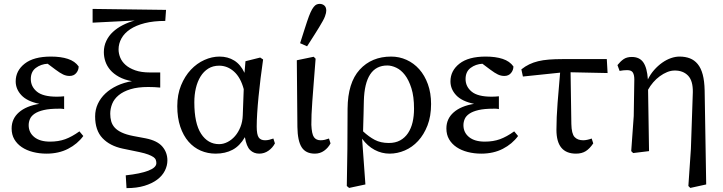

<svg xmlns="http://www.w3.org/2000/svg" viewBox="-20 -780 3734 991"><path d="M40 -117Q40 -167 77.5 -200Q115 -233 183 -244Q120 -257 90.5 -288.5Q61 -320 61 -360Q61 -415 107.5 -451.5Q154 -488 243 -488Q294 -488 330.5 -476Q367 -464 386 -437Q386 -418 373.5 -403Q361 -388 339 -388Q322 -388 306 -395.5Q290 -403 266 -421L226 -451Q191 -449 165 -429.5Q139 -410 139 -372Q139 -333 170.5 -307Q202 -281 273 -281Q281 -281 292 -281.5Q303 -282 311 -283V-217Q301 -219 294 -219Q287 -219 283 -219Q236 -219 206 -212Q176 -205 158.5 -193Q141 -181 134.5 -165.5Q128 -150 128 -134Q128 -96 157 -72.5Q186 -49 238 -49Q282 -49 316.5 -61.5Q351 -74 390 -102L410 -78Q380 -37 331.5 -12Q283 13 220 13Q183 13 150 4.5Q117 -4 92.5 -20.5Q68 -37 54 -61Q40 -85 40 -117Z M633 191 629 125Q704 117 745.5 101Q787 85 787 62Q787 53 784 45Q781 37 771.5 30.5Q762 24 745 17.5Q728 11 700 5L613 -13Q547 -27 509 -67Q471 -107 471 -179Q471 -214 485 -244Q499 -274 524 -297.5Q549 -321 584 -337.5Q619 -354 661 -361Q622 -368 594 -383.5Q566 -399 549 -419Q532 -439 524 -462.5Q516 -486 516 -511Q516 -542 528.5 -568.5Q541 -595 562.5 -615Q584 -635 613 -650Q642 -665 675 -674L458 -663V-734L837 -729L833 -672Q772 -672 727 -660.5Q682 -649 652 -629Q622 -609 607 -582Q592 -555 592 -525Q592 -504 600.5 -483Q609 -462 628 -445Q647 -428 678 -417Q709 -406 754 -406H807V-328Q777 -331 745 -331Q691 -331 653.5 -319.5Q616 -308 592.5 -288.5Q569 -269 559 -244Q549 -219 549 -193Q549 -172 554 -154Q559 -136 572 -121.5Q585 -107 608.5 -96Q632 -85 668 -78L732 -66Q792 -54 818 -23.5Q844 7 844 48Q844 75 831 101Q818 127 791.5 147Q765 167 725.5 179Q686 191 633 191Z M1093 13Q1052 13 1016 -2.5Q980 -18 953 -49Q926 -80 910.5 -126Q895 -172 895 -232Q895 -292 914.5 -339.5Q934 -387 965 -420Q996 -453 1035 -470.5Q1074 -488 1113 -488Q1156 -488 1189 -467.5Q1222 -447 1242 -404L1247 -464L1323 -483L1338 -473Q1331 -425 1325 -376Q1319 -327 1314.5 -281.5Q1310 -236 1307.5 -196Q1305 -156 1305 -127Q1305 -86 1315 -71Q1325 -56 1348 -56Q1359 -56 1369.5 -58.5Q1380 -61 1391 -65L1399 -40Q1387 -17 1365.5 -2Q1344 13 1318 13Q1290 13 1271 -5.5Q1252 -24 1244 -72Q1218 -27 1180.5 -7Q1143 13 1093 13ZM1111 -36Q1133 -36 1154.5 -47Q1176 -58 1193 -77.5Q1210 -97 1221 -124.5Q1232 -152 1233 -185L1238 -320Q1222 -380 1188 -410.5Q1154 -441 1111 -441Q1079 -441 1055 -426Q1031 -411 1015 -385Q999 -359 991 -325Q983 -291 983 -252Q983 -143 1018 -89.5Q1053 -36 1111 -36Z M1605 13Q1558 13 1537 -20Q1516 -53 1515 -125L1512 -469L1599 -487L1609 -477Q1603 -402 1599 -349Q1595 -296 1592 -257Q1589 -218 1588 -189.5Q1587 -161 1587 -136Q1589 -88 1600.5 -72Q1612 -56 1635 -56Q1646 -56 1656.5 -58.5Q1667 -61 1678 -65L1686 -40Q1674 -17 1653 -2Q1632 13 1605 13ZM1529 -557Q1541 -594 1551 -626Q1561 -658 1565 -669Q1575 -699 1583 -716.5Q1591 -734 1599 -744Q1607 -754 1614.5 -757Q1622 -760 1630 -760Q1644 -760 1654 -751.5Q1664 -743 1664 -725Q1664 -719 1662.5 -712.5Q1661 -706 1657.5 -696Q1654 -686 1646.5 -672.5Q1639 -659 1627 -639Q1621 -628 1603 -600.5Q1585 -573 1565 -541Z M1987 -42Q2021 -42 2045.5 -55.5Q2070 -69 2086 -93Q2102 -117 2109.5 -149Q2117 -181 2117 -219Q2117 -282 2103.5 -324.5Q2090 -367 2070 -393Q2050 -419 2025.5 -430.5Q2001 -442 1979 -442Q1863 -442 1858 -259Q1858 -258 1857.5 -238Q1857 -218 1856.5 -192Q1856 -166 1855 -140Q1854 -114 1854 -102Q1884 -74 1914.5 -58Q1945 -42 1987 -42ZM1770 180 1773 -12 1774 -219Q1775 -353 1836.5 -420.5Q1898 -488 1999 -488Q2041 -488 2078.5 -471Q2116 -454 2144 -422.5Q2172 -391 2188.5 -345.5Q2205 -300 2205 -243Q2205 -180 2186.5 -132.5Q2168 -85 2138 -52.5Q2108 -20 2069.5 -3.5Q2031 13 1991 13Q1950 13 1913.5 -6.5Q1877 -26 1849 -64L1866 172L1782 190Z M2284 -117Q2284 -167 2321.5 -200Q2359 -233 2427 -244Q2364 -257 2334.5 -288.5Q2305 -320 2305 -360Q2305 -415 2351.5 -451.5Q2398 -488 2487 -488Q2538 -488 2574.5 -476Q2611 -464 2630 -437Q2630 -418 2617.5 -403Q2605 -388 2583 -388Q2566 -388 2550 -395.5Q2534 -403 2510 -421L2470 -451Q2435 -449 2409 -429.5Q2383 -410 2383 -372Q2383 -333 2414.5 -307Q2446 -281 2517 -281Q2525 -281 2536 -281.5Q2547 -282 2555 -283V-217Q2545 -219 2538 -219Q2531 -219 2527 -219Q2480 -219 2450 -212Q2420 -205 2402.5 -193Q2385 -181 2378.5 -165.5Q2372 -150 2372 -134Q2372 -96 2401 -72.5Q2430 -49 2482 -49Q2526 -49 2560.5 -61.5Q2595 -74 2634 -102L2654 -78Q2624 -37 2575.5 -12Q2527 13 2464 13Q2427 13 2394 4.5Q2361 -4 2336.5 -20.5Q2312 -37 2298 -61Q2284 -85 2284 -117Z M2679 -385 2671 -422Q2691 -438 2712 -448Q2733 -458 2757.5 -464Q2782 -470 2813 -472.5Q2844 -475 2883 -475H3112L3116 -403L2925 -407L2929 -140Q2930 -90 2945.5 -73Q2961 -56 2990 -56Q3000 -56 3011.5 -58.5Q3023 -61 3034 -65L3042 -40Q3024 -13 3003.5 0Q2983 13 2953 13Q2852 13 2852 -110Q2852 -172 2858 -249.5Q2864 -327 2871 -405Z M3238 0 3251 -181 3254 -370Q3254 -393 3246.5 -405.5Q3239 -418 3217 -418Q3207 -418 3197.5 -417Q3188 -416 3178 -414L3167 -444Q3182 -463 3198.5 -474.5Q3215 -486 3241 -486Q3281 -486 3300.5 -458Q3320 -430 3324 -370Q3337 -397 3356.5 -419Q3376 -441 3398 -456.5Q3420 -472 3443 -480Q3466 -488 3487 -488Q3517 -488 3540.5 -479Q3564 -470 3581 -449.5Q3598 -429 3607 -395.5Q3616 -362 3617 -313L3625 172L3543 190L3533 180L3546 -11L3556 -304Q3557 -363 3531.5 -389.5Q3506 -416 3463 -416Q3443 -416 3423.5 -408Q3404 -400 3385.5 -386.5Q3367 -373 3351.5 -355Q3336 -337 3325 -317L3330 0L3248 10Z"/></svg>

Font: Source Serif Pro
Style: Regular
Weight: 400
Designer: Frank Grießhammer
Foundry: Adobe Systems Incorporated
Version: Version 2.000;PS 1.000;hotconv 16.6.51;makeotf.lib2.5.65220